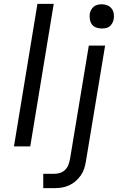

<svg xmlns="http://www.w3.org/2000/svg" viewBox="-20 -755 640 990"><path d="M52 0 173 -735H257L136 0ZM203 215V141H262Q276 141 291 136Q306 131 317 119.5Q328 108 333 94Q338 80 341 65L438 -520H522L423 77Q420 96 414 114.5Q408 133 396.5 149.5Q385 166 370 179Q355 192 336.5 200.5Q318 209 299.5 212Q281 215 262 215ZM504 -608Q490 -608 476 -613Q462 -618 454 -629Q446 -640 443.5 -655Q441 -670 443 -685Q445 -695 450.5 -705Q456 -715 464.5 -721.5Q473 -728 483.5 -730.5Q494 -733 505 -733Q519 -733 533 -727.5Q547 -722 555.5 -711Q564 -700 566.5 -685Q569 -670 566 -655Q564 -645 558.5 -635Q553 -625 544.5 -618.5Q536 -612 525.5 -610Q515 -608 504 -608Z"/></svg>

Font: Iosevka Aile Oblique
Style: Regular
Weight: 400
Italic angle: -9°
Designer: Belleve Invis
Foundry: Belleve Invis
Version: Version 31.1.0; ttfautohint (v1.8.4)